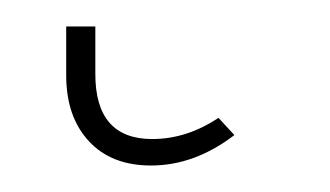

<svg xmlns="http://www.w3.org/2000/svg" viewBox="-20 29 249 145"><path d="M94 154Q64 154 47 135.5Q30 117 30 86V49H52V85Q52 134 95 134Q121 134 145 118L157 131Q127 154 94 154Z"/></svg>

Font: FiraGO Thin
Style: Regular
Weight: 100
Designer: bBox Type
Foundry: bBox Type GmbH
Version: Version 1.001;PS 001.001;hotconv 1.0.88;makeotf.lib2.5.64775